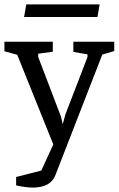

<svg xmlns="http://www.w3.org/2000/svg" viewBox="-42 -683 537 869"><path d="M106 166Q90 166 68.5 163Q47 160 31 156V118L145 89L221 -77V0H211L36 -435L-22 -451V-494H197V-449L131 -440V-425L234 -155L242 -121L254 -165L354 -425V-437L290 -448V-494H475V-452L421 -436L209 109Q198 138 172 152Q146 166 106 166ZM77 -663H409L399 -606H67Z"/></svg>

Font: Faustina VF Beta
Style: Regular
Weight: 400
Designer: Alfonso Garcia
Foundry: Omnibus-Type
Version: Version 1.006